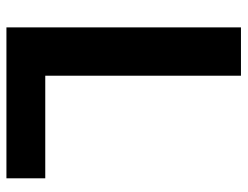

<svg xmlns="http://www.w3.org/2000/svg" viewBox="-104 -646 751 582"><g transform="rotate(90 271.0 -355.5)"><path d="M210 -117.7H521V0H63.5V-710.9H210Z"/></g></svg>

Font: Vazir UI
Style: Bold-UI
Weight: 700
Designer: Saber Rastikerdar
Foundry: Saber Rastikerdar
Version: Version 30.1.0